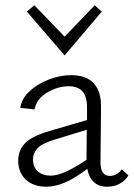

<svg xmlns="http://www.w3.org/2000/svg" viewBox="-20 -704 507 728"><path d="M225 -494 82 -660 110 -684 225 -565 339 -684 366 -660ZM467 -39Q455 -19 434 -7.5Q413 4 386 4Q355 4 336 -13.5Q317 -31 311 -64Q224 4 156 4Q107 4 78 -23Q49 -50 49 -95Q49 -134 75 -161Q101 -188 167 -207L310 -249V-290Q311 -336 293.5 -356.5Q276 -377 240 -377Q200 -377 159.5 -353.5Q119 -330 111 -289L57 -295Q62 -330 92 -358Q122 -386 165 -402.5Q208 -419 250 -419Q307 -419 335.5 -388Q364 -357 363 -298L361 -89Q361 -37 396 -37Q423 -37 442 -62ZM173 -38Q219 -38 308 -98L309 -212L182 -173Q137 -159 121 -140.5Q105 -122 105 -101Q105 -71 123 -54.5Q141 -38 173 -38Z"/></svg>

Font: Isabella Sans
Style: Regular
Weight: 400
Designer: Original fonts by Christian Thalmann (Catharsis Fonts), Modifications by Cristiano Sobral
Version: Version 0.002;July 12, 2020;FontCreator 13.0.0.2655 64-bit; 